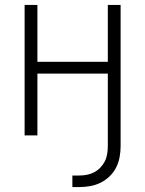

<svg xmlns="http://www.w3.org/2000/svg" viewBox="-20 -550 590 780"><path d="M274 210V163H302Q318 163 333.5 160Q349 157 363 149.5Q377 142 388 130.5Q399 119 406 105Q413 91 415.5 75Q418 59 418 43V-251H132V0H80V-530H132V-299H418V-530H470V43Q470 66 466 88Q462 110 452 130Q442 150 425.5 166Q409 182 389 192Q369 202 346.5 206Q324 210 302 210Z"/></svg>

Font: Lode Dark
Style: Regular
Weight: 400
Monospace: yes
Designer: Belleve Invis
Foundry: Belleve Invis
Version: Version 29.2.0; ttfautohint (v1.8.3)